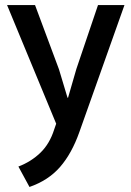

<svg xmlns="http://www.w3.org/2000/svg" viewBox="-20 -492 521 762"><path d="M8 -472H119L214 -217L248 -104H250L283 -218L369 -472H474L295 32Q265 117 218.5 170.5Q172 224 97 250L53 169Q103 150 140 114.5Q177 79 195 22L203 -1Z"/></svg>

Font: Mukta Vaani Medium
Style: Regular
Weight: 500
Designer: Noopur Datye, Girish Dalvi, Yashodeep Gholap, Pallavi Karambelkar
Foundry: Ek Type
Version: Version 2.538;PS 1.000;hotconv 16.6.51;makeotf.lib2.5.65220;